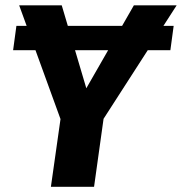

<svg xmlns="http://www.w3.org/2000/svg" viewBox="-20 -714 695 734"><path d="M604.5 -615.1H643.9L631.3 -522H30.1L42.7 -615.1H82ZM491.8 -693.6H655.3L375.9 -259.8L339.6 0H174.6L211.3 -258.8L53.3 -693.6H216L310 -376.6Z"/></svg>

Font: Fira Sans Variable
Style: Italic
Weight: 397
Italic angle: -8°
Designer: Carrois Corporate & Edenspiekermann AG
Foundry: Carrois Corporate GbR & Edenspiekermann AG
Version: Version 4.202